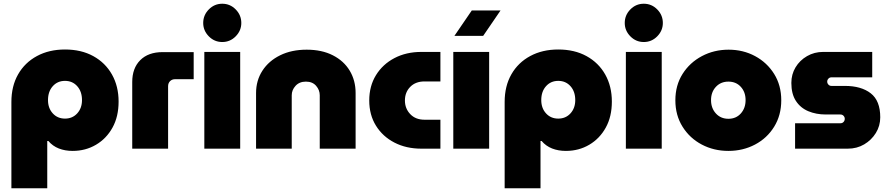

<svg xmlns="http://www.w3.org/2000/svg" viewBox="-20 -796 4755 1028"><path d="M328 -531Q243 -531 178 -496Q113 -461 77 -398Q41 -335 41 -250V212H233V-41H239Q262 -14 295 -1Q328 12 369 12Q438 12 494 -21Q550 -54 582.5 -113Q615 -172 615 -252Q615 -334 579.5 -397Q544 -460 479.5 -495.5Q415 -531 328 -531ZM328 -363Q368 -363 393.5 -334.5Q419 -306 419 -260Q419 -217 393.5 -189Q368 -161 328 -161Q288 -161 262.5 -189Q237 -217 237 -260Q237 -306 262.5 -334.5Q288 -363 328 -363Z M688 0V-357Q688 -431 731 -474Q774 -517 851 -517H1017V-372H918Q901 -372 890.5 -361.5Q880 -351 880 -334V0Z M1074 0V-518H1266V0ZM1170 -571Q1128 -571 1098 -601.5Q1068 -632 1068 -673Q1068 -715 1098 -745.5Q1128 -776 1170 -776Q1212 -776 1242 -745.5Q1272 -715 1272 -673Q1272 -632 1242 -601.5Q1212 -571 1170 -571Z M1351 0V-298Q1351 -365 1385 -417.5Q1419 -470 1480 -500Q1541 -530 1622 -530Q1703 -530 1762 -500Q1821 -470 1852.5 -417.5Q1884 -365 1884 -298V0H1692V-286Q1692 -314 1672.5 -336.5Q1653 -359 1618 -359Q1583 -359 1562.5 -336.5Q1542 -314 1542 -286V0Z M2236 0Q2155 0 2092 -32.5Q2029 -65 1993 -123Q1957 -181 1957 -258Q1957 -335 1993 -393.5Q2029 -452 2092 -485Q2155 -518 2236 -518H2338V-360H2253Q2205 -360 2176.5 -331Q2148 -302 2148 -258Q2148 -215 2176.5 -185Q2205 -155 2253 -155H2338V0Z M2407 0V-518H2599V0ZM2413 -604 2506 -740H2660L2567 -604Z M2969 -531Q2884 -531 2819 -496Q2754 -461 2718 -398Q2682 -335 2682 -250V212H2874V-41H2880Q2903 -14 2936 -1Q2969 12 3010 12Q3079 12 3135 -21Q3191 -54 3223.5 -113Q3256 -172 3256 -252Q3256 -334 3220.5 -397Q3185 -460 3120.5 -495.5Q3056 -531 2969 -531ZM2969 -363Q3009 -363 3034.5 -334.5Q3060 -306 3060 -260Q3060 -217 3034.5 -189Q3009 -161 2969 -161Q2929 -161 2903.5 -189Q2878 -217 2878 -260Q2878 -306 2903.5 -334.5Q2929 -363 2969 -363Z M3331 0V-518H3523V0ZM3427 -571Q3385 -571 3355 -601.5Q3325 -632 3325 -673Q3325 -715 3355 -745.5Q3385 -776 3427 -776Q3469 -776 3499 -745.5Q3529 -715 3529 -673Q3529 -632 3499 -601.5Q3469 -571 3427 -571Z M3880 12Q3802 12 3737.5 -22Q3673 -56 3634.5 -117.5Q3596 -179 3596 -259Q3596 -339 3634.5 -400Q3673 -461 3738 -495.5Q3803 -530 3881 -530Q3959 -530 4023 -495.5Q4087 -461 4125 -400Q4163 -339 4163 -259Q4163 -179 4125 -117.5Q4087 -56 4022.5 -22Q3958 12 3880 12ZM3880 -160Q3921 -160 3946.5 -188.5Q3972 -217 3972 -260Q3972 -303 3946.5 -331Q3921 -359 3880 -359Q3839 -359 3813 -331Q3787 -303 3787 -260Q3787 -217 3813 -188.5Q3839 -160 3880 -160Z M4237 0V-136H4479Q4490 -136 4496.5 -143Q4503 -150 4503 -160Q4503 -169 4496.5 -176Q4490 -183 4479 -183H4401Q4350 -183 4308 -200.5Q4266 -218 4241.5 -255.5Q4217 -293 4217 -352Q4217 -398 4239.5 -435.5Q4262 -473 4301 -495.5Q4340 -518 4387 -518H4650V-382H4432Q4422 -382 4415.5 -375Q4409 -368 4409 -359Q4409 -350 4415.5 -343Q4422 -336 4432 -336H4504Q4591 -336 4642 -296.5Q4693 -257 4693 -168Q4693 -122 4669.5 -84Q4646 -46 4607 -23Q4568 0 4519 0Z"/></svg>

Font: MuseoModerno Black
Style: Regular
Weight: 900
Designer: Pablo Cosgaya, Héctor Gatti, Marcela Romero, and the Authors of The MuseoModerno Project.
Foundry: Omnibus-Type Team
Version: Version 1.001